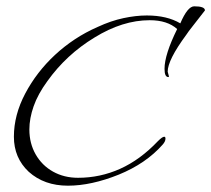

<svg xmlns="http://www.w3.org/2000/svg" viewBox="-20 -542 669 608"><path d="M195 46Q120 46 71 2Q24 -42 24 -109Q24 -178 60 -246Q96 -314 154 -368Q183 -395 217 -417.5Q251 -440 290 -457Q331 -476 370.5 -484.5Q410 -493 445 -493Q509 -493 551 -468Q574 -522 595 -522Q629 -522 629 -509Q605 -478 590 -459Q575 -440 570 -432Q511 -352 511 -315L515 -300Q515 -298 513 -298Q501 -298 501 -324Q501 -369 541 -450Q510 -478 454 -478Q368 -478 279 -423Q190 -369 130 -285Q100 -244 86.5 -205.5Q73 -167 73 -132Q73 -88 93 -53Q113 -18 148 1.5Q183 21 227 21Q297 21 360.5 -7.5Q424 -36 480 -95Q494 -109 500 -109Q504 -109 504 -103Q504 -94 495 -84Q442 -24 356 11Q269 46 195 46Z"/></svg>

Font: Qwigley
Style: Regular
Weight: 400
Designer: Robert E. Leuschke
Foundry: Robert E. Leuschke
Version: Version 1.010; ttfautohint (v1.8.3)